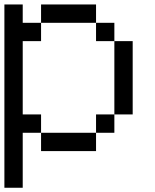

<svg xmlns="http://www.w3.org/2000/svg" viewBox="-20 -687 707 873"><path d="M0 166.7V-666.7H83.3V-583.3H166.7V-500H83.3V-166.7H166.7V-83.3H83.3V166.7ZM166.7 -83.3H416.7V0H166.7ZM166.7 -583.3V-666.7H416.7V-583.3ZM500 -166.7V-83.3H416.7V-166.7ZM500 -583.3V-500H416.7V-583.3ZM500 -500H583.3V-166.7H500Z"/></svg>

Font: Galmuri11 Regular
Style: Regular
Weight: 400
Designer: Minseo Lee (Quiple)
Version: Version 2.356;hotconv 1.1.0;makeotfexe 2.6.0 DEVELOPMENT